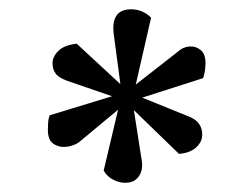

<svg xmlns="http://www.w3.org/2000/svg" viewBox="-20 -806 519 413"><path d="M239 -625 225 -730Q217 -786 262 -786Q287 -786 305 -768L272 -624L364 -696Q374 -705 387.5 -706Q401 -707 411.5 -698.5Q422 -690 422 -671Q422 -664 421 -655.5Q420 -647 417 -638L286 -596L387 -555Q415 -544 415 -516Q415 -501 402 -489Q389 -477 365 -475L268 -569L285 -460Q288 -440 278.5 -426.5Q269 -413 251 -413Q240 -412 225.5 -418.5Q211 -425 203 -439L234 -570L151 -501Q141 -493 125 -490.5Q109 -488 96 -496Q83 -504 83 -526Q83 -532 83.5 -541.5Q84 -551 87 -558L221 -599L125 -632Q106 -639 99.5 -648Q93 -657 93 -670Q93 -684 105.5 -696.5Q118 -709 145 -712Z"/></svg>

Font: Literata 12pt Medium
Style: Italic
Weight: 500
Italic angle: -2°
Designer: Latin by Veronika Burian and Jose Scaglione. Greek by Irene Vlachou. Cyrillic by Vera Evstafieva
Foundry: TypeTogether
Version: Version 3.002